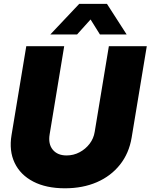

<svg xmlns="http://www.w3.org/2000/svg" viewBox="-20 -968 784 999"><path d="M317.9 11.7Q220.2 11.7 153.1 -23.2Q85.9 -58.1 56.2 -120.6Q26.4 -183.1 40 -265.1L116.7 -727.5H314L238.3 -269Q230 -218.8 254.6 -189Q279.3 -159.2 326.2 -159.2Q362.8 -159.2 394 -175.8Q425.3 -192.4 446.3 -220Q467.3 -247.6 472.7 -281.7L546.4 -727.5H743.7L665 -252.4Q651.4 -170.4 604.2 -111.1Q557.1 -51.8 483.9 -20Q410.6 11.7 317.9 11.7ZM380.9 -788.6H242.2V-789.1L392.1 -947.8H536.6L638.7 -789.1V-788.6H500L451.2 -866.7Z"/></svg>

Font: Inter Display Black
Style: Italic
Weight: 900
Italic angle: -9.39999°
Designer: Rasmus Andersson
Foundry: rsms
Version: Version 4.000;git-a52131595